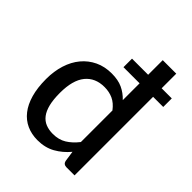

<svg xmlns="http://www.w3.org/2000/svg" viewBox="-208 -858 985 985"><g transform="rotate(45 284.0 -365.5)"><path d="M396.5 -373Q373 -404 345 -416.8Q317 -429.5 283 -429.5Q216 -429.5 179 -384Q142 -338.5 142 -246.5Q142 -198 150.2 -164.8Q158.5 -131.5 174.2 -110.8Q190 -90 213 -80.8Q236 -71.5 265 -71.5Q307.5 -71.5 338.5 -90.5Q369.5 -109.5 396.5 -144ZM568 -570H494.5V0H435.5Q415 0 410 -19.5L401.5 -78Q369.5 -39.5 328 -16.2Q286.5 7 232.5 7Q189 7 153.8 -9Q118.5 -25 93.5 -56.8Q68.5 -88.5 55 -136Q41.5 -183.5 41.5 -246.5Q41.5 -303 56.5 -350.5Q71.5 -398 100 -432.2Q128.5 -466.5 169 -485.8Q209.5 -505 260.5 -505Q306.5 -505 338.8 -490Q371 -475 396.5 -448V-570H279.5V-632H396.5V-738H494.5V-632H568Z"/></g></svg>

Font: Lato 2
Style: Regular
Weight: 500
Designer: Lukasz Dziedzic with Adam Twardoch and Botio Nikoltchev
Foundry: tyPoland Lukasz Dziedzic
Version: Version 2.015; 2015-08-06; http://www.latofonts.com/